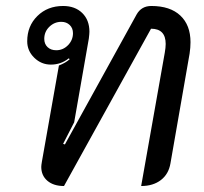

<svg xmlns="http://www.w3.org/2000/svg" viewBox="-20 -613 683 642"><path d="M118 -55Q118 -60 120 -72L177 -394Q200 -403 213 -415L210 -418Q184 -397 150 -397Q118 -397 94.5 -420Q71 -443 71 -475Q71 -526 105 -559.5Q139 -593 191 -593Q231 -593 255 -569.5Q279 -546 279 -507Q279 -500 277 -484L228 -204L191 -132L197 -130L437 -565Q453 -593 486 -593Q549 -593 583 -561Q617 -529 617 -472Q617 -454 614 -434L550 -67Q544 -31 518 -11Q492 9 452 9L531 -437Q534 -454 534 -466Q534 -517 485 -517L194 9Q159 9 138.5 -8.5Q118 -26 118 -55ZM224 -502Q224 -519 213 -529.5Q202 -540 185 -540Q162 -540 145 -523.5Q128 -507 128 -483Q128 -466 139 -455.5Q150 -445 168 -445Q191 -445 207.5 -462Q224 -479 224 -502Z"/></svg>

Font: K2D
Style: Italic
Weight: 400
Italic angle: -10°
Designer: Katatrad Aksorn Co.,Ltd.
Foundry: Cadson Demak Co.,Ltd.
Version: Version 1.000; ttfautohint (v1.6)